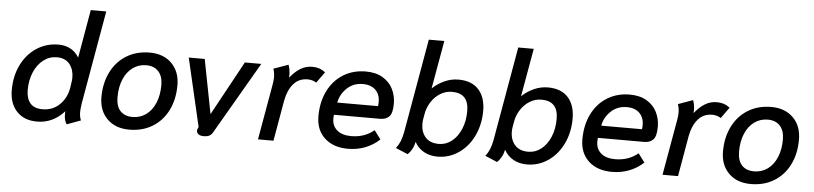

<svg xmlns="http://www.w3.org/2000/svg" viewBox="-44 -978 5231 1234"><g transform="rotate(5 2571.0 -361.5)"><path d="M392 -53Q392 -65 393 -72Q319 10 217 10Q133 10 85.5 -41Q38 -92 38 -178Q38 -270 74 -342Q110 -414 172.5 -454.5Q235 -495 312 -495Q400 -495 445 -423L499 -734H599L493 -129Q488 -94 488 -75Q488 -45 498 -22L409 11Q392 -12 392 -53ZM411 -225 416 -259Q419 -276 419 -292Q419 -344 391 -378.5Q363 -413 309 -413Q261 -413 222.5 -383.5Q184 -354 162 -302.5Q140 -251 140 -187Q140 -133 165.5 -102.5Q191 -72 245 -72Q311 -72 355.5 -115.5Q400 -159 411 -225Z M616 -183Q616 -274 651.5 -345Q687 -416 751.5 -455.5Q816 -495 901 -495Q990 -495 1043 -442Q1096 -389 1096 -301Q1096 -210 1061 -139.5Q1026 -69 961.5 -29.5Q897 10 812 10Q722 10 669 -43Q616 -96 616 -183ZM993 -293Q993 -350 964.5 -381Q936 -412 886 -412Q837 -412 799 -384.5Q761 -357 740 -307Q719 -257 719 -192Q719 -133 747 -103Q775 -73 826 -73Q875 -73 913 -100.5Q951 -128 972 -178Q993 -228 993 -293Z M1247 -21Q1247 -32 1252 -39L1255 -46L1153 -485H1256L1324 -135L1515 -485H1621L1351 -20Q1342 -4 1328.5 3Q1315 10 1291 10Q1271 10 1259 1.5Q1247 -7 1247 -21Z M1705 -358Q1710 -386 1710 -406Q1710 -434 1701 -461L1796 -495Q1807 -466 1807 -429Q1807 -418 1806 -412Q1839 -453 1873.5 -474Q1908 -495 1950 -495Q1975 -495 1994.5 -488.5Q2014 -482 2034 -467L1983 -396Q1958 -412 1927 -412Q1871 -412 1836 -372Q1801 -332 1788 -264L1742 0H1642Z M2016 -182Q2016 -274 2051 -345Q2086 -416 2149.5 -455.5Q2213 -495 2295 -495Q2360 -495 2404.5 -468.5Q2449 -442 2470.5 -398.5Q2492 -355 2492 -305Q2492 -243 2471 -221.5Q2450 -200 2413 -200H2115Q2113 -191 2113 -174Q2113 -128 2145.5 -100.5Q2178 -73 2236 -73Q2323 -73 2384 -124L2426 -68Q2387 -31 2335 -10.5Q2283 10 2223 10Q2128 10 2072 -42Q2016 -94 2016 -182ZM2392 -280Q2394 -289 2394 -308Q2394 -355 2365 -384Q2336 -413 2283 -413Q2222 -413 2180.5 -373.5Q2139 -334 2129 -280Z M2530 -22Q2547 -44 2557 -68Q2567 -92 2574 -129L2680 -734H2780L2725 -423Q2758 -455 2802 -475Q2846 -495 2893 -495Q2978 -495 3023 -445.5Q3068 -396 3068 -309Q3068 -220 3033 -147Q2998 -74 2936.5 -32Q2875 10 2801 10Q2750 10 2712 -11.5Q2674 -33 2653 -72Q2648 -47 2636 -25Q2624 -3 2608 11ZM2966 -298Q2966 -413 2859 -413Q2817 -413 2782 -391Q2747 -369 2724.5 -333.5Q2702 -298 2695 -259L2689 -225Q2686 -209 2686 -192Q2686 -139 2715.5 -105.5Q2745 -72 2802 -72Q2848 -72 2885.5 -101.5Q2923 -131 2944.5 -182.5Q2966 -234 2966 -298Z M3107 -22Q3124 -44 3134 -68Q3144 -92 3151 -129L3257 -734H3357L3302 -423Q3335 -455 3379 -475Q3423 -495 3470 -495Q3555 -495 3600 -445.5Q3645 -396 3645 -309Q3645 -220 3610 -147Q3575 -74 3513.5 -32Q3452 10 3378 10Q3327 10 3289 -11.5Q3251 -33 3230 -72Q3225 -47 3213 -25Q3201 -3 3185 11ZM3543 -298Q3543 -413 3436 -413Q3394 -413 3359 -391Q3324 -369 3301.5 -333.5Q3279 -298 3272 -259L3266 -225Q3263 -209 3263 -192Q3263 -139 3292.5 -105.5Q3322 -72 3379 -72Q3425 -72 3462.5 -101.5Q3500 -131 3521.5 -182.5Q3543 -234 3543 -298Z M3719 -182Q3719 -274 3754 -345Q3789 -416 3852.5 -455.5Q3916 -495 3998 -495Q4063 -495 4107.5 -468.5Q4152 -442 4173.5 -398.5Q4195 -355 4195 -305Q4195 -243 4174 -221.5Q4153 -200 4116 -200H3818Q3816 -191 3816 -174Q3816 -128 3848.5 -100.5Q3881 -73 3939 -73Q4026 -73 4087 -124L4129 -68Q4090 -31 4038 -10.5Q3986 10 3926 10Q3831 10 3775 -42Q3719 -94 3719 -182ZM4095 -280Q4097 -289 4097 -308Q4097 -355 4068 -384Q4039 -413 3986 -413Q3925 -413 3883.5 -373.5Q3842 -334 3832 -280Z M4315 -358Q4320 -386 4320 -406Q4320 -434 4311 -461L4406 -495Q4417 -466 4417 -429Q4417 -418 4416 -412Q4449 -453 4483.5 -474Q4518 -495 4560 -495Q4585 -495 4604.5 -488.5Q4624 -482 4644 -467L4593 -396Q4568 -412 4537 -412Q4481 -412 4446 -372Q4411 -332 4398 -264L4352 0H4252Z M4626 -183Q4626 -274 4661.5 -345Q4697 -416 4761.5 -455.5Q4826 -495 4911 -495Q5000 -495 5053 -442Q5106 -389 5106 -301Q5106 -210 5071 -139.5Q5036 -69 4971.5 -29.5Q4907 10 4822 10Q4732 10 4679 -43Q4626 -96 4626 -183ZM5003 -293Q5003 -350 4974.5 -381Q4946 -412 4896 -412Q4847 -412 4809 -384.5Q4771 -357 4750 -307Q4729 -257 4729 -192Q4729 -133 4757 -103Q4785 -73 4836 -73Q4885 -73 4923 -100.5Q4961 -128 4982 -178Q5003 -228 5003 -293Z"/></g></svg>

Font: Niramit Medium
Style: Italic
Weight: 500
Italic angle: -10°
Designer: Katatrad Aksorn Co.,Ltd.
Foundry: Cadson Demak Co.,Ltd.
Version: Version 1.000; ttfautohint (v1.6)